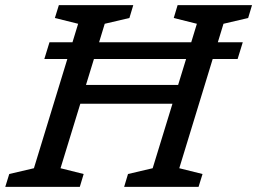

<svg xmlns="http://www.w3.org/2000/svg" viewBox="-40 -727 1000 747"><path d="M132.5 -497.5 152.5 -562.5H242L264 -634.5L173.5 -657L189 -707H478.5L463.5 -657L367.5 -634.5L345.5 -562.5H704L726 -634.5L636 -657L651 -707H940.5L925.5 -657L829.5 -634.5L807.5 -562.5H904.5L884.5 -497.5H787.5L657.5 -72.5L748 -50L732.5 0H443L458 -50L554 -72.5L631 -323.5H272.5L195.5 -72.5L285.5 -50L270.5 0H-19.5L-4 -50L92 -72.5L222 -497.5ZM294.5 -396.5H653L684 -497.5H325.5Z"/></svg>

Font: Newsreader Caption
Style: Italic
Weight: 400
Italic angle: -17°
Designer: Hugues Gentile
Foundry: Production Type
Version: Version 1.001